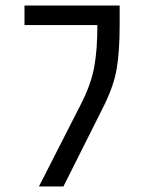

<svg xmlns="http://www.w3.org/2000/svg" viewBox="-20 -670 540 690"><path d="M68 -580V-650H410V-580Q410 -486 399.5 -423.5Q389 -361 352 -287L208 0H120L270 -294Q307 -366 318.5 -428.5Q330 -491 330 -580Z"/></svg>

Font: Strait
Style: Regular
Weight: 400
Width: 3
Designer: Eduardo Rodriguez Tunni
Foundry: Eduardo Rodriguez Tunni
Version: Version 1.001